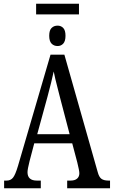

<svg xmlns="http://www.w3.org/2000/svg" viewBox="-20 -1006 608 1026"><path d="M2 -41H15Q37 -41 49.5 -56.5Q62 -72 76 -119L250 -714H324L502 -87Q509 -60 522 -50.5Q535 -41 560 -41H568V0H339V-41H357Q380 -41 392 -51.5Q404 -62 404 -80Q404 -94 393 -138L366 -240H163L138 -145Q127 -101 127 -86Q127 -41 177 -41H198V0H2ZM352 -289 302 -480 290 -527Q273 -592 267 -624Q256 -572 234 -490L179 -289ZM173 -986H402V-929H173ZM243 -815Q243 -844 255.5 -856.5Q268 -869 288 -869Q306 -869 318 -856.5Q330 -844 330 -815Q330 -786 318 -773Q306 -760 288 -760Q268 -760 255.5 -773Q243 -786 243 -815Z"/></svg>

Font: Noto Serif Cond
Style: Regular
Weight: 400
Width: 3
Designer: Monotype Design Team
Foundry: Monotype Imaging Inc.
Version: Version 1.001